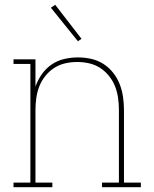

<svg xmlns="http://www.w3.org/2000/svg" viewBox="-20 -776 640 796"><path d="M36 0V-19H106V-511H36V-530H127V-417Q137 -445 153.5 -468.5Q170 -492 194 -508.5Q218 -525 246.5 -531.5Q275 -538 303 -538Q331 -538 358 -532Q385 -526 408 -511.5Q431 -497 448.5 -475Q466 -453 476 -427.5Q486 -402 490 -374.5Q494 -347 494 -320V-19H564V0H403V-19H473V-320Q473 -345 469.5 -370Q466 -395 457 -418Q448 -441 432 -461Q416 -481 395 -494.5Q374 -508 349.5 -513.5Q325 -519 300 -519Q275 -519 250.5 -513.5Q226 -508 205 -494.5Q184 -481 168 -461Q152 -441 143 -418Q134 -395 130.5 -370Q127 -345 127 -320V-19H197V0ZM303 -605 191 -744 209 -756 318 -615Z"/></svg>

Font: Iosevka Slab Thin Extended
Style: Regular
Weight: 100
Width: 7
Monospace: yes
Designer: Belleve Invis
Foundry: Belleve Invis
Version: Version 11.1.1; ttfautohint (v1.8.3)